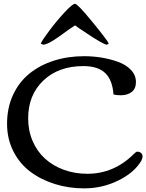

<svg xmlns="http://www.w3.org/2000/svg" viewBox="-20 -989 779 1022"><path d="M196.8 -756.8Q204.6 -775.4 242.9 -826.4Q281.2 -877.4 323.5 -923.1Q365.7 -968.8 379.4 -968.8Q393.1 -968.8 473.6 -870.1Q554.2 -771.5 559.1 -756.8L548.8 -751Q528.3 -752.4 424.3 -823.2L406.7 -835V-834.5L379.4 -854L362.8 -842.8Q352.1 -836.4 318.8 -811.8Q285.6 -787.1 257.3 -770Q229 -752.9 210.9 -751ZM129.9 -358.9Q129.9 -293.5 153.8 -238Q177.7 -182.6 219.7 -144.5Q261.7 -106.4 319.8 -85.2Q377.9 -64 444.8 -64Q586.9 -64 692.9 -169.9Q704.6 -181.6 710 -181.6Q722.7 -181.6 730.7 -174.8Q738.8 -168 738.8 -155.8Q738.8 -148.4 733.4 -136.2H733.9Q697.3 -71.8 611.6 -29.1Q525.9 13.7 427.7 13.7Q346.2 13.7 272.5 -9.3Q198.7 -32.2 141.8 -74.7Q85 -117.2 51.3 -183.3Q17.6 -249.5 17.6 -330.1Q17.6 -415 49.3 -483.6Q81.1 -552.2 136.5 -597.2Q191.9 -642.1 266.6 -666Q341.3 -689.9 428.2 -689.9Q472.7 -689.9 517.8 -682.9Q563 -675.8 606.2 -660.6Q649.4 -645.5 676.5 -617.4Q703.6 -589.4 703.6 -552.2Q703.6 -517.1 681.2 -499.5Q658.7 -481.9 622.1 -481.9Q598.1 -481.9 584 -486.8Q578.6 -563 540 -600.1Q501.5 -637.2 423.8 -637.2Q291.5 -637.2 210.7 -560.3Q129.9 -483.4 129.9 -358.9Z"/></svg>

Font: Corben
Style: Regular
Weight: 400
Designer: vernon adams
Foundry: vernon adams
Version: Version 1.100